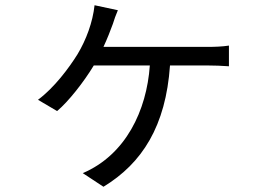

<svg xmlns="http://www.w3.org/2000/svg" viewBox="-20 -632 1040 733"><path d="M430 -593 341 -612C334 -547 309 -480 276 -425C243 -372 187 -297 125 -251L198 -208C241 -244 300 -319 338 -382H552C540 -210 460 -41 296 29L375 81C523 -9 613 -151 629 -382H776C796 -382 828 -381 854 -379V-458C830 -454 797 -453 776 -453H375C389 -483 402 -516 411 -541C416 -558 422 -574 430 -593Z"/></svg>

Font: DAIFUKU Sans JP
Style: Regular
Weight: 400
Designer: Original font ‘Source Han Sans JP’ : Ryoko NISHIZUKA  (kana, bopomofo & ideographs); Paul D. Hunt (Latin, Greek & Cyrill
Foundry: Daifuku
Version: Version 1.001